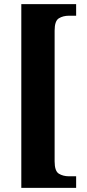

<svg xmlns="http://www.w3.org/2000/svg" viewBox="-20 -780 419 928"><path d="M83 128V-760H348V-704H313Q285 -704 264.5 -691.5Q244 -679 244 -632V0Q244 47 264.5 59.5Q285 72 313 72H348V128Z"/></svg>

Font: Noto Serif ExtraCondensed Black
Style: Regular
Weight: 900
Width: 2
Designer: Monotype Design Team
Foundry: Monotype Imaging Inc.
Version: Version 2.015; ttfautohint (v1.8.4.7-5d5b)